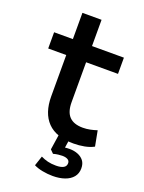

<svg xmlns="http://www.w3.org/2000/svg" viewBox="-157 -714 744 990"><g transform="rotate(20 215.0 -218.5)"><path d="M305 9Q209 9 161.5 -40Q114 -89 114 -181V-407H15V-496H118V-640H223V-496H398V-407H223V-188Q223 -135 247.5 -109.5Q272 -84 322 -84Q342 -84 361.5 -88Q381 -92 399 -98L415 -14Q393 -2 364 3.5Q335 9 305 9ZM261 203Q233 203 204.5 197.5Q176 192 157 182L175 128Q193 137 213 142Q233 147 259 147Q285 147 299.5 139Q314 131 314 114Q314 101 303 94.5Q292 88 273 88Q264 88 251 89.5Q238 91 224 95L206 77L220 -16H280L268 64L240 50Q251 46 266.5 44Q282 42 297 42Q321 42 341.5 50Q362 58 374.5 74Q387 90 387 116Q387 144 371 163.5Q355 183 326.5 193Q298 203 261 203Z"/></g></svg>

Font: Nunito Sans 8pt SemiBold
Style: Regular
Weight: 600
Version: Version 3.101;gftools[0.9.27]